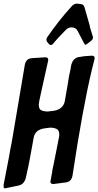

<svg xmlns="http://www.w3.org/2000/svg" viewBox="-64 -1045 542 1059"><path d="M216 -797Q210 -797 206.5 -801.5Q203 -806 200 -809Q192 -818 192 -827Q192 -833 196 -839Q259 -931 332 -1011Q344 -1024 358 -1025Q362 -1024 370 -1024Q374 -1023 381.5 -1022.5Q389 -1022 394.5 -1017.5Q400 -1013 402 -1005L432 -900L431 -901Q432 -897 433 -892Q434 -887 437 -879L449 -840Q449 -828 438.5 -820Q428 -812 419.5 -805Q411 -798 408 -798Q404 -798 397 -811L365 -873Q355 -894 331 -894Q313 -894 301 -882Q254 -835 234 -810L231 -805V-806Q224 -797 216 -797ZM-37 -6Q-44 -6 -44 -17V-26L-15 -176Q-8 -219 1 -262L73 -688Q79 -720 109 -724L185 -729Q202 -729 202 -716L201 -708Q197 -693 162 -532L151 -480L152 -481Q150 -476 150 -467Q150 -443 164 -436.5Q178 -430 200 -430L233 -434Q283 -442 293 -485L310 -582Q315 -623 326 -668Q326 -670 326 -670.5Q326 -671 327.5 -678.5Q329 -686 329 -687Q329 -688 330 -690Q341 -728 376 -731L401 -735L444 -738Q453 -737 455.5 -733.5Q458 -730 458 -722L443 -662Q392 -449 336 -77Q330 -43 300 -39L231 -30Q214 -30 214 -43Q214 -47 221 -82Q225 -97 225 -108L226 -112Q229 -122 230 -130Q233 -148 237 -165L262 -291L261 -289Q263 -294 263 -303Q263 -327 248 -334Q233 -341 212 -341L181 -337Q130 -329 122 -287L102 -177Q93 -127 81 -76L79 -66Q70 -29 40 -22Z"/></svg>

Font: Bangerz
Style: Regular
Weight: 400
Designer: vernon adams
Foundry: Vernon Adams
Version: Version 2.10;February 7, 2025;FontCreator 13.0.0.2683 64-bit